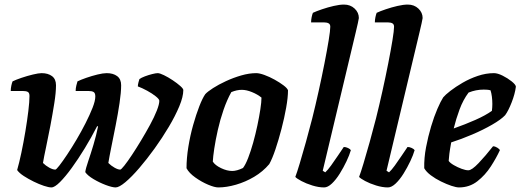

<svg xmlns="http://www.w3.org/2000/svg" viewBox="-20 -820 2277 840"><path d="M205 0Q193 0 172 -7Q151 -14 127.5 -25.5Q104 -37 84 -50Q64 -63 55 -76Q64 -107 73.5 -152Q83 -197 91 -245Q99 -293 104 -334.5Q109 -376 109 -400Q109 -414 101.5 -418Q94 -422 79 -422H27Q27 -433 29.5 -445Q32 -457 35 -464Q49 -471 74 -479.5Q99 -488 124 -494Q149 -500 162 -500Q190 -500 207.5 -487Q225 -474 225 -447Q225 -415 217.5 -368Q210 -321 200.5 -270.5Q191 -220 181.5 -176Q172 -132 168 -107Q180 -95 195.5 -86.5Q211 -78 222 -78Q226 -78 240 -96Q254 -114 274 -144Q294 -174 315 -209.5Q336 -245 354.5 -281.5Q373 -318 385 -348.5Q397 -379 397 -398Q397 -413 389.5 -417.5Q382 -422 366 -422H311Q311 -434 314 -446Q317 -458 319 -464Q333 -471 357.5 -479.5Q382 -488 406.5 -494Q431 -500 447 -500Q475 -500 492.5 -487Q510 -474 510 -447Q510 -416 503 -369Q496 -322 486 -271.5Q476 -221 467 -176.5Q458 -132 454 -107Q466 -95 481 -86.5Q496 -78 506 -78Q510 -78 524 -95.5Q538 -113 557.5 -142.5Q577 -172 597.5 -206Q618 -240 636.5 -274Q655 -308 666 -336Q677 -364 677 -379Q677 -386 661.5 -398.5Q646 -411 624 -423Q602 -435 583 -442Q583 -449 586 -460.5Q589 -472 590 -474Q598 -480 614 -486Q630 -492 646 -496Q662 -500 670 -500Q679 -500 697.5 -491Q716 -482 735.5 -469Q755 -456 768.5 -444Q782 -432 782 -426Q782 -397 764.5 -355Q747 -313 718.5 -265Q690 -217 656.5 -170.5Q623 -124 589.5 -85Q556 -46 528.5 -23Q501 0 486 0Q471 0 443 -10.5Q415 -21 389 -36.5Q363 -52 353 -67Q355 -83 366 -115Q377 -147 389 -187Q401 -227 409 -267L405 -268Q380 -219 351 -171.5Q322 -124 294 -85.5Q266 -47 242.5 -23.5Q219 0 205 0Z M935 0Q919 0 890.5 -12Q862 -24 834.5 -43.5Q807 -63 796 -84Q796 -128 804 -177.5Q812 -227 825 -273Q838 -319 852 -355Q866 -391 878 -408Q888 -419 912 -434.5Q936 -450 968.5 -465Q1001 -480 1035.5 -490Q1070 -500 1101 -500Q1115 -500 1137 -492Q1159 -484 1181.5 -471.5Q1204 -459 1220.5 -446.5Q1237 -434 1240 -425Q1240 -394 1232 -349Q1224 -304 1211.5 -256Q1199 -208 1185 -166.5Q1171 -125 1158 -102Q1130 -69 1092 -46.5Q1054 -24 1012.5 -12Q971 0 935 0ZM996 -72Q1016 -72 1043 -85Q1054 -99 1065.5 -128.5Q1077 -158 1087.5 -195.5Q1098 -233 1106 -271Q1114 -309 1119 -341.5Q1124 -374 1124 -393Q1107 -407 1082.5 -417Q1058 -427 1038 -427Q1016 -427 992 -417Q973 -383 958 -339.5Q943 -296 933 -251.5Q923 -207 917.5 -170.5Q912 -134 911 -113Q921 -97 947 -84.5Q973 -72 996 -72Z M1398 0Q1374 0 1346.5 -8.5Q1319 -17 1298.5 -28Q1278 -39 1272 -46Q1279 -64 1291.5 -105.5Q1304 -147 1318.5 -199Q1333 -251 1346 -302Q1360 -358 1374 -421Q1388 -484 1399.5 -542.5Q1411 -601 1418 -644Q1425 -687 1425 -703Q1425 -714 1417.5 -718Q1410 -722 1398 -722H1341Q1341 -733 1343.5 -745Q1346 -757 1349 -764Q1364 -771 1389 -779.5Q1414 -788 1440 -794Q1466 -800 1485 -800Q1513 -800 1531.5 -782.5Q1550 -765 1550 -741Q1550 -738 1545.5 -718Q1541 -698 1536 -677L1392 -73L1403 -66Q1414 -76 1428.5 -96Q1443 -116 1458 -138.5Q1473 -161 1484 -177Q1493 -177 1502.5 -172.5Q1512 -168 1515 -163Q1509 -142 1496 -114.5Q1483 -87 1466.5 -60.5Q1450 -34 1432 -17Q1414 0 1398 0Z M1677 0Q1653 0 1625.5 -8.5Q1598 -17 1577.5 -28Q1557 -39 1551 -46Q1558 -64 1570.5 -105.5Q1583 -147 1597.5 -199Q1612 -251 1625 -302Q1639 -358 1653 -421Q1667 -484 1678.5 -542.5Q1690 -601 1697 -644Q1704 -687 1704 -703Q1704 -714 1696.5 -718Q1689 -722 1677 -722H1620Q1620 -733 1622.5 -745Q1625 -757 1628 -764Q1643 -771 1668 -779.5Q1693 -788 1719 -794Q1745 -800 1764 -800Q1792 -800 1810.5 -782.5Q1829 -765 1829 -741Q1829 -738 1824.5 -718Q1820 -698 1815 -677L1671 -73L1682 -66Q1693 -76 1707.5 -96Q1722 -116 1737 -138.5Q1752 -161 1763 -177Q1772 -177 1781.5 -172.5Q1791 -168 1794 -163Q1788 -142 1775 -114.5Q1762 -87 1745.5 -60.5Q1729 -34 1711 -17Q1693 0 1677 0Z M1988 0Q1976 0 1955 -7Q1934 -14 1909.5 -26Q1885 -38 1865 -53Q1845 -68 1836 -84Q1835 -129 1844 -176Q1853 -223 1866 -266.5Q1879 -310 1893.5 -343.5Q1908 -377 1919 -394Q1928 -405 1950.5 -422.5Q1973 -440 2004 -458Q2035 -476 2070.5 -488Q2106 -500 2141 -500Q2157 -500 2179 -489Q2201 -478 2218.5 -464Q2236 -450 2237 -441Q2233 -409 2218.5 -372Q2204 -335 2190 -316Q2172 -297 2133 -274.5Q2094 -252 2046 -231.5Q1998 -211 1954 -197Q1948 -164 1946 -147.5Q1944 -131 1943 -116Q1949 -107 1965.5 -97.5Q1982 -88 1999.5 -81.5Q2017 -75 2029 -75Q2044 -75 2074 -106.5Q2104 -138 2137 -180Q2146 -180 2155.5 -174Q2165 -168 2167 -163Q2152 -130 2127.5 -92Q2103 -54 2068.5 -27Q2034 0 1988 0ZM1965 -258Q2016 -276 2060 -295.5Q2104 -315 2132 -335Q2134 -350 2134 -365Q2134 -381 2132 -397Q2130 -413 2126 -425Q2118 -427 2110.5 -427.5Q2103 -428 2096 -428Q2062 -428 2030 -415Q2006 -383 1990.5 -341Q1975 -299 1965 -258Z"/></svg>

Font: Texturina
Style: Bold Italic
Weight: 700
Italic angle: -11°
Designer: Guillermo Torres Carreño
Foundry: Omnibus-Type
Version: Version 1.002; ttfautohint (v1.8.3)